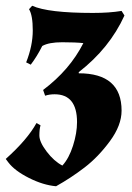

<svg xmlns="http://www.w3.org/2000/svg" viewBox="-52 -533 460 668"><path d="M238 -383Q211 -386 164.5 -386Q118 -386 95 -373Q77 -337 55 -308L39 -316Q62 -374 62 -427Q62 -480 49 -501L60 -513Q115 -488 271 -488Q329 -488 371 -495L381 -479Q329 -365 222 -282V-278Q371 -278 371 -148Q371 -97 330.5 -42Q290 13 242.5 49.5Q195 86 143 115Q98 111 48.5 86Q-1 61 -23 32L-32 20Q43 -47 75 -105L89 -97Q85 -84 85 -61.5Q85 -39 110.5 -5.5Q136 28 165 43Q188 18 202 -26Q216 -70 216 -108Q216 -205 138 -205Q120 -205 105 -200L98 -220Q191 -290 238 -383Z"/></svg>

Font: Almendra
Style: Bold Italic
Weight: 700
Italic angle: -12°
Designer: Ana Sanfelippo
Foundry: Ana Sanfelippo
Version: Version 1.004